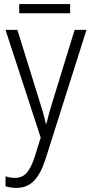

<svg xmlns="http://www.w3.org/2000/svg" viewBox="-20 -678 446 939"><path d="M7 -532 179 -5 149 91Q131 146 109 169Q87 192 54 192Q29 192 7 184V233Q34 241 60 241Q113 241 146.5 206Q180 171 203 99L403 -532H345L241 -194Q230 -160 221.5 -129.5Q213 -99 207 -73H204Q199 -97 191 -125Q183 -153 170 -194L65 -532ZM323 -658V-613H74V-658Z"/></svg>

Font: Noto Sans UI SemiCondensed Light
Style: Regular
Weight: 300
Width: 4
Designer: Monotype Design Team
Foundry: Monotype Imaging Inc.
Version: Version 1.901